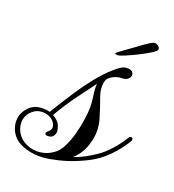

<svg xmlns="http://www.w3.org/2000/svg" viewBox="-102 -568 586 648"><g transform="rotate(20 191.0 -244.5)"><path d="M380 -165Q383 -165 385 -162Q387 -159 385 -153Q338 -78 278 -46.5Q218 -15 159 -4Q135 2 109 2Q75 2 45 -11Q15 -24 2 -54Q-4 -69 -4 -84Q-4 -106 7.5 -122.5Q19 -139 32 -146Q40 -151 49.5 -152.5Q59 -154 69 -154Q82 -154 92 -151Q95 -156 110 -180.5Q125 -205 147 -238.5Q169 -272 193 -302Q219 -334 243 -355Q267 -376 278 -378Q281 -379 284 -379Q287 -379 289 -379Q300 -379 305.5 -374Q311 -369 311 -362Q311 -355 303.5 -348Q296 -341 282 -341Q266 -341 250 -332.5Q234 -324 231 -313Q228 -304 228 -293Q228 -275 234.5 -257Q241 -239 247 -221Q253 -203 258.5 -184Q264 -165 264 -143Q264 -123 258 -102Q247 -60 217 -34Q253 -46 294 -74Q335 -102 371 -159Q374 -164 376.5 -164.5Q379 -165 380 -165ZM97 -11Q110 -11 124 -15Q138 -19 151 -28Q169 -39 181 -63Q193 -87 200.5 -115.5Q208 -144 211.5 -170Q215 -196 215 -211Q215 -232 211.5 -253Q208 -274 209 -294Q187 -264 159.5 -227Q132 -190 106 -145Q118 -138 126.5 -128.5Q135 -119 138 -99Q139 -91 133.5 -81.5Q128 -72 113 -72Q103 -72 103 -78Q103 -83 109 -87Q119 -95 119 -105Q119 -111 116 -117Q109 -130 96.5 -136Q84 -142 70 -142Q50 -142 36 -130Q24 -120 19 -108.5Q14 -97 14 -85Q14 -66 24 -49.5Q34 -33 48 -25Q70 -11 97 -11ZM242 -409Q232 -409 232 -412Q232 -414 243.5 -422.5Q255 -431 269 -441Q283 -451 290 -456Q307 -469 323.5 -480Q340 -491 346 -491Q352 -491 358.5 -486Q365 -481 365 -474Q365 -469 348.5 -458.5Q332 -448 309 -436.5Q286 -425 267 -417Q248 -409 242 -409Z"/></g></svg>

Font: Fleur De Leah
Style: Regular
Weight: 400
Designer: Robert E. Leuschke
Foundry: Robert E. Leuschke
Version: Version 1.010; ttfautohint (v1.8.3)